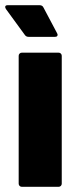

<svg xmlns="http://www.w3.org/2000/svg" viewBox="-24 -720 306 740"><path d="M60 -517H202Q207 -517 210.5 -513.5Q214 -510 214 -505V-12Q214 -7 210.5 -3.5Q207 0 202 0H60Q55 0 51.5 -3.5Q48 -7 48 -12V-505Q48 -510 51.5 -513.5Q55 -517 60 -517ZM72 -585 -1 -685Q-4 -690 -4 -693Q-4 -700 6 -700H128Q139 -700 143 -692L196 -592Q198 -588 198 -586Q198 -578 188 -578H86Q77 -578 72 -585Z"/></svg>

Font: BARLOWEXTRABOLD
Style: Regular
Weight: 800
Designer: Jeremy Tribby
Foundry: Tribby Type
Version: Version 1.422